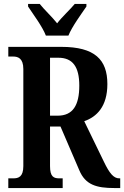

<svg xmlns="http://www.w3.org/2000/svg" viewBox="-20 -951 628 971"><path d="M212 -771H326C344 -816 391 -880 417 -918V-931H358C335 -903 293 -865 269 -833C244 -865 203 -903 181 -931H122V-918C147 -880 195 -816 212 -771ZM22 0H297V-49H281C252 -49 233 -56 233 -111V-311H286L381 -90C412 -16 468 0 559 0H588V-49H583C554 -49 533 -76 506 -132L406 -338C469 -360 523 -412 523 -526C523 -649 460 -714 290 -714H22V-665H47C70 -665 98 -657 98 -602V-111C98 -56 73 -49 47 -49H22ZM272 -366H233V-659H275C347 -659 381 -614 381 -518C381 -418 348 -366 272 -366Z"/></svg>

Font: Noto Serif Bengali ExtraCondensed
Style: Bold
Weight: 700
Width: 2
Designer: Juan Bruce, Universal Thirst, Indian Type Foundry and the Monotype Design Team.
Foundry: Monotype Imaging Inc.
Version: Version 2.003